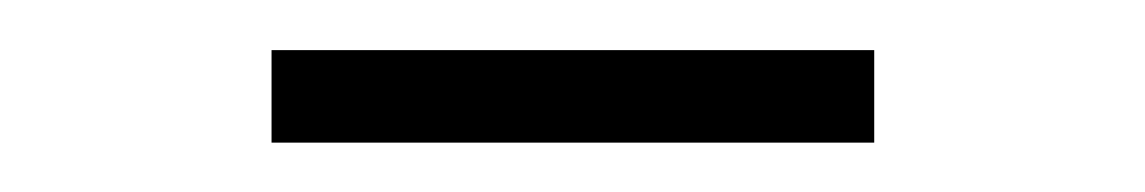

<svg xmlns="http://www.w3.org/2000/svg" viewBox="-20 -732 459 77"><path d="M330.6 -711.9V-674.8H88.9V-711.9Z"/></svg>

Font: Inter Extra Light
Style: Regular
Weight: 200
Designer: Rasmus Andersson
Foundry: rsms
Version: Version 4.000;git-3c8e0fc